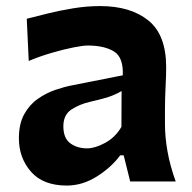

<svg xmlns="http://www.w3.org/2000/svg" viewBox="-20 -586 621 620"><path d="M195.8 13.2Q119.1 13.2 80.1 -31.5Q41 -76.2 41 -139.6Q41 -186 58.1 -217Q75.2 -248 102.1 -266.8Q128.9 -285.6 158.4 -295.7Q188 -305.7 212.9 -310.5L376.5 -342.8Q378.9 -400.9 347.9 -419.9Q316.9 -439 262.7 -439Q249 -439 217.5 -432.9Q186 -426.8 147.5 -415.5Q108.9 -404.3 72.8 -389.2L66.4 -525.4Q93.3 -532.2 132.3 -542Q171.4 -551.8 215.8 -559.1Q260.3 -566.4 303.2 -566.4Q401.4 -566.4 459 -520Q516.6 -473.6 516.6 -369.1Q516.6 -342.3 514.6 -304Q512.7 -265.6 512.7 -233.9V-184.6Q512.7 -143.6 520.8 -97.7Q528.8 -51.8 547.4 0H400.4L379.4 -84.5H368.2Q339.4 -45.4 292.7 -16.1Q246.1 13.2 195.8 13.2ZM261.2 -106.9Q286.6 -106.9 319.3 -124.5Q352.1 -142.1 372.1 -176.3L372.6 -292Q361.8 -285.2 342 -277.1Q322.3 -269 271 -257.3Q236.8 -249.5 210.7 -232.4Q184.6 -215.3 184.6 -178.2Q184.6 -139.6 207 -123.3Q229.5 -106.9 261.2 -106.9Z"/></svg>

Font: Pinar-FD Bold
Style: Regular
Weight: 700
Designer: Amin Abedi
Version: Version 3.000